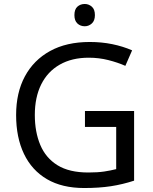

<svg xmlns="http://www.w3.org/2000/svg" viewBox="-20 -1001 768 965"><path d="M407 -443H654V-93Q596 -74 537 -65Q478 -56 403 -56Q292 -56 216 -100.5Q140 -145 100.5 -227.5Q61 -310 61 -423Q61 -535 105 -617Q149 -699 231.5 -744.5Q314 -790 431 -790Q491 -790 544.5 -779Q598 -768 644 -748L610 -670Q572 -687 524.5 -699Q477 -711 426 -711Q341 -711 280 -676Q219 -641 187 -576.5Q155 -512 155 -423Q155 -338 182.5 -272.5Q210 -207 269 -170.5Q328 -134 424 -134Q471 -134 504 -139Q537 -144 564 -151V-363H407ZM406 -981Q426 -981 441.5 -967.5Q457 -954 457 -925Q457 -897 441.5 -883Q426 -869 406 -869Q384 -869 369 -883Q354 -897 354 -925Q354 -954 369 -967.5Q384 -981 406 -981Z"/></svg>

Font: Noto Sans Malayalam UI
Style: Regular
Weight: 400
Designer: Jelle Bosma - Monotype Design Team
Foundry: Monotype Imaging Inc.
Version: Version 2.104